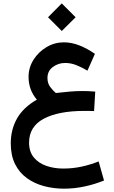

<svg xmlns="http://www.w3.org/2000/svg" viewBox="-20 -775 674 1132"><path d="M344.2 -754.9 425.8 -673.3 344.2 -592.3 263.2 -673.3ZM541.5 -234.9 534.7 -120.1Q515.1 -121.1 502.7 -121.1Q490.2 -121.1 477.5 -121.1Q324.7 -121.1 238 -75Q151.4 -28.8 151.4 65.9Q151.4 119.6 179.7 153.6Q208 187.5 253.9 203.1Q299.8 218.8 352.1 218.8Q409.2 218.8 461.7 207.3Q514.2 195.8 561.5 176.8L593.3 289.1Q539.1 311.5 478.3 324.5Q417.5 337.4 357.9 337.4Q295.9 337.4 239.3 322.3Q182.6 307.1 138.4 275.1Q94.2 243.2 68.8 192.4Q43.5 141.6 43.5 70.3Q43.5 -11.2 80.3 -76.4Q117.2 -141.6 197.3 -187.5Q148.4 -245.1 148.4 -321.8Q148.4 -376.5 177.7 -422.9Q207 -469.2 254.4 -497.3Q301.8 -525.4 356.4 -525.4Q401.4 -525.4 447.3 -507.6Q493.2 -489.7 539.6 -457.5L495.6 -358.4Q461.4 -378.4 429.7 -391.1Q397.9 -403.8 363.8 -403.8Q323.7 -403.8 291.7 -380.1Q259.8 -356.4 259.8 -314.9Q259.8 -283.7 276.6 -261.7Q293.5 -239.7 309.1 -226.6Q355.5 -231.9 392.1 -235.1Q428.7 -238.3 466.3 -238.3Q485.4 -238.3 502.2 -237.5Q519 -236.8 541.5 -234.9Z"/></svg>

Font: Vazirmatn UI FD SemiBold
Style: Regular
Weight: 600
Designer: Saber Rastikerdar
Foundry: Saber Rastikerdar
Version: Version 33.003